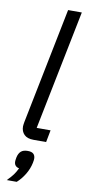

<svg xmlns="http://www.w3.org/2000/svg" viewBox="-107 -779 477 1062"><g transform="rotate(10 132.0 -247.5)"><path d="M192 0H121Q86 0 68.5 -17.5Q51 -35 51 -63Q51 -68 52 -74Q53 -80 54 -87L185 -740H262L127 -68H205ZM101 66Q123 66 133 75.5Q143 85 143 102Q143 106 142.5 110.5Q142 115 140 126Q133 160 114 191.5Q95 223 70 245H14Q37 222 48.5 206Q60 190 70 169Q57 167 49.5 158.5Q42 150 42 136Q42 133 42.5 128Q43 123 45 112Q50 89 63 77.5Q76 66 101 66Z"/></g></svg>

Font: IBM Plex Sans
Style: Italic
Weight: 400
Italic angle: -11.31°
Designer: Mike Abbink, Paul van der Laan, Pieter van Rosmalen
Foundry: Bold Monday
Version: Version 3.201